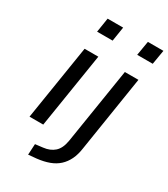

<svg xmlns="http://www.w3.org/2000/svg" viewBox="-218 -811 966 1103"><g transform="rotate(30 265.0 -259.5)"><path d="M145 -617 160 -712H263L248 -617ZM53 0 132 -496H223L144 0ZM411 -617 427 -712H530L514 -617ZM155 193 159 121 209 115Q254 110 282 85Q310 60 319 7L399 -496H489L410 5Q404 48 388.5 80Q373 112 348.5 134.5Q324 157 289 170Q254 183 209 188Z"/></g></svg>

Font: Nunito Sans 7pt
Style: Italic
Weight: 400
Italic angle: -9°
Designer: Vernon Adams
Foundry: Vernon Adams
Version: Version 3.101;gftools[0.9.27]